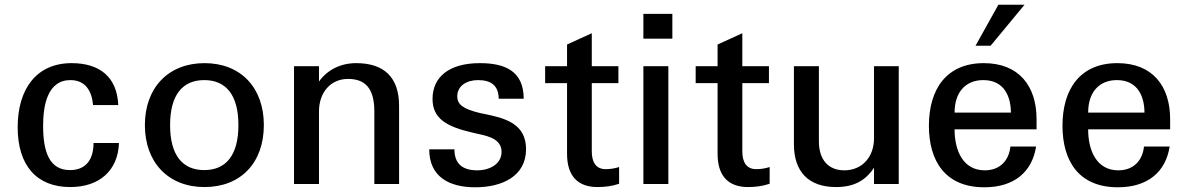

<svg xmlns="http://www.w3.org/2000/svg" viewBox="-20 -781 5042 815"><path d="M55 -241C55 -78 136 13 278 13C403 13 481 -58 485 -174H377C377 -103 344 -59 277 -59C192 -59 163 -132 163 -247C163 -335 182 -441 279 -441C343 -441 370 -394 375 -335H482C477 -456 401 -513 284 -513C133 -513 55 -401 55 -241Z M595 -250C595 -91 695 13 848 13C1002 13 1100 -90 1100 -250C1100 -409 1002 -513 848 -513C695 -513 595 -409 595 -250ZM702 -250C702 -377 754 -441 847 -441C940 -441 992 -377 992 -250C992 -123 940 -59 847 -59C754 -59 702 -123 702 -250Z M1334 -308C1334 -389 1384 -446 1457 -446C1534 -446 1569 -402 1569 -307V0H1674V-332C1674 -452 1611 -513 1492 -513C1426 -513 1370 -485 1334 -435V-500H1228V0H1334Z M1802 -147C1802 -32 1885 14 1997 14C2110 14 2213 -32 2213 -148C2213 -258 2120 -280 2038 -297L2018 -301C1948 -318 1921 -336 1921 -372C1921 -416 1960 -441 2009 -441C2066 -441 2096 -417 2097 -362H2203C2203 -479 2124 -513 2017 -513C1886 -513 1816 -454 1816 -361C1816 -277 1877 -243 1986 -218L2012 -212C2059 -202 2109 -188 2109 -136C2109 -86 2060 -58 2006 -58C1943 -58 1909 -86 1909 -147Z M2387 -428V-128C2387 -37 2430 13 2516 13C2548 13 2579 9 2608 -1V-72C2590 -66 2570 -63 2551 -63C2510 -63 2492 -92 2492 -139V-428H2605V-500H2492V-640L2387 -592V-500H2294V-428Z M2817 0V-500H2711V0ZM2711 -617H2834V-722H2711Z M3026 -428V-128C3026 -37 3069 13 3155 13C3187 13 3218 9 3247 -1V-72C3229 -66 3209 -63 3190 -63C3149 -63 3131 -92 3131 -139V-428H3244V-500H3131V-640L3026 -592V-500H2933V-428Z M3795 -500H3690V-194C3690 -114 3639 -58 3564 -58C3497 -58 3456 -102 3456 -181V-500H3350V-169C3350 -52 3412 13 3529 13C3603 13 3653 -13 3690 -69V0H3795Z M3923 -247C3923 -98 3992 14 4158 14C4285 14 4361 -51 4378 -159H4269C4263 -101 4226 -58 4160 -58C4069 -58 4032 -140 4032 -232H4380V-275C4380 -416 4305 -513 4156 -513C3998 -513 3923 -403 3923 -247ZM4032 -303C4032 -391 4080 -441 4154 -441C4246 -441 4271 -366 4271 -303ZM4329 -761H4218L4121 -587H4185Z M4490 -247C4490 -98 4559 14 4725 14C4852 14 4928 -51 4945 -159H4836C4830 -101 4793 -58 4727 -58C4636 -58 4599 -140 4599 -232H4947V-275C4947 -416 4872 -513 4723 -513C4565 -513 4490 -403 4490 -247ZM4599 -303C4599 -391 4647 -441 4721 -441C4813 -441 4838 -366 4838 -303Z"/></svg>

Font: Perun Medium
Style: Regular
Weight: 500
Foundry: Copyright (c) Stefan Peev, Context Ltd, 2016
Version: Version 1.089